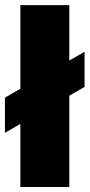

<svg xmlns="http://www.w3.org/2000/svg" viewBox="-34 -748 358 768"><path d="M243.2 -727.5V0H47.4V-727.5ZM-14.2 -216.8V-357.4L304.2 -541V-400.4Z"/></svg>

Font: Inter 20pt Black
Style: Regular
Weight: 900
Version: Version 4.001;git-66647c0bb